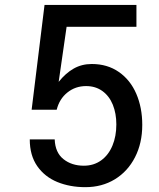

<svg xmlns="http://www.w3.org/2000/svg" viewBox="-20 -745 640 774"><path d="M100 -183H200.5Q202.5 -130 235.8 -103.5Q269 -77 318 -77Q358 -77 387.8 -98.5Q417.5 -120 433.2 -157.8Q449 -195.5 449 -243.5Q449 -287.5 434.8 -322.8Q420.5 -358 392.8 -378Q365 -398 327 -398Q284 -398 251.8 -372.2Q219.5 -346.5 208.5 -302.5H107.5L159.5 -725H530V-637H248.5L216.5 -415Q244.5 -450 277 -468.5Q309.5 -487 350 -487Q413 -487 459.2 -454.8Q505.5 -422.5 529.5 -366.8Q553.5 -311 553.5 -241.5Q553.5 -168 524.2 -111Q495 -54 443 -22.2Q391 9.5 324 9.5Q262 9.5 211.2 -11.2Q160.5 -32 130.2 -75.2Q100 -118.5 100 -183Z"/></svg>

Font: JuliaMono Medium
Style: Regular
Weight: 500
Monospace: yes
Designer: cormullion
Foundry: corm
Version: Version 0.054; ttfautohint (v1.8.4)